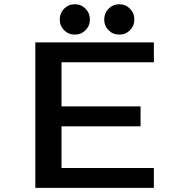

<svg xmlns="http://www.w3.org/2000/svg" viewBox="-20 -904 890 924"><path d="M267.5 -810Q267.5 -841 288.5 -862.2Q309.5 -883.5 340 -883.5Q370.5 -883.5 391.5 -862.2Q412.5 -841 412.5 -810Q412.5 -779.5 391.5 -758.5Q370.5 -737.5 340 -737.5Q309.5 -737.5 288.5 -758.5Q267.5 -779.5 267.5 -810ZM481.5 -810Q481.5 -841 502.5 -862.2Q523.5 -883.5 554 -883.5Q584.5 -883.5 605.5 -862.2Q626.5 -841 626.5 -810Q626.5 -779.5 605.5 -758.5Q584.5 -737.5 554 -737.5Q523.5 -737.5 502.5 -758.5Q481.5 -779.5 481.5 -810ZM720.5 -604.5H276V-392H656.5V-296H276V-95.5H720.5V0H150V-700H720.5Z"/></svg>

Font: League Mono Wide Medium
Style: Regular
Weight: 500
Width: 8
Designer: Tyler Finck
Foundry: The League of Moveable Type / Tyler Finck
Version: Version 2.210